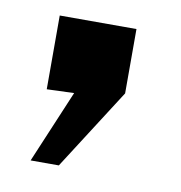

<svg xmlns="http://www.w3.org/2000/svg" viewBox="-47 -193 360 382"><g transform="rotate(10 133.5 -2.0)"><path d="M95 145 200 -19V-149H45V0L100 -2L38 145Z"/></g></svg>

Font: Cheyenne Sans
Style: Bold
Weight: 700
Designer: The Public Sans project authors (U.S. Web Design System), Libre Franklin designed by Pablo Impallari and Rodrigo Fuenzal
Foundry: The Cheyenne Sans Project Authors
Version: Version 2.007